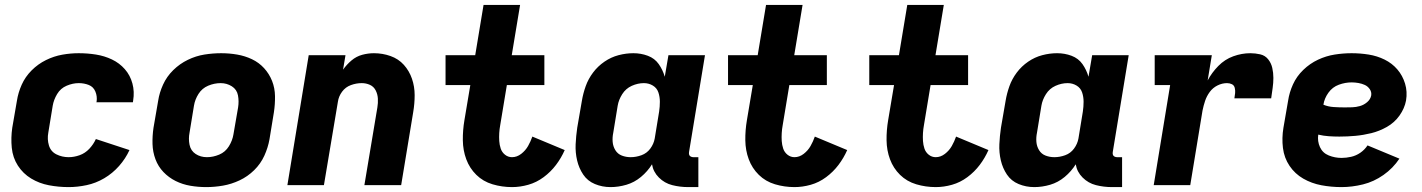

<svg xmlns="http://www.w3.org/2000/svg" viewBox="-20 -755 5800 783"><path d="M260 8Q296 8 333.5 0Q371 -8 405 -28Q439 -48 465.5 -78Q492 -108 508 -143L371 -188Q361 -166 344 -148Q327 -130 304.5 -122Q282 -114 260 -114Q233 -114 210 -125.5Q187 -137 179.5 -162Q172 -187 177 -214L195 -324Q199 -348 213 -371.5Q227 -395 252 -405.5Q277 -416 301 -416Q323 -416 342 -408.5Q361 -401 369 -381.5Q377 -362 374 -341L373 -338H522Q523 -342 523 -345Q529 -381 520 -414.5Q511 -448 489 -473Q467 -498 436.5 -512.5Q406 -527 371.5 -532.5Q337 -538 301 -538Q268 -538 234 -532Q200 -526 167.5 -510Q135 -494 109 -468Q83 -442 68.5 -409.5Q54 -377 49 -344L30 -234Q24 -193 28 -152.5Q32 -112 53 -79.5Q74 -47 107 -27Q140 -7 179.5 0.5Q219 8 260 8Z M821 8Q855 8 889.5 2Q924 -4 957 -19.5Q990 -35 1016.5 -61Q1043 -87 1058 -120Q1073 -153 1079 -187L1097 -297Q1102 -330 1101.5 -363Q1101 -396 1089.5 -425Q1078 -454 1057 -477Q1036 -500 1007.5 -513.5Q979 -527 947 -532.5Q915 -538 882 -538Q848 -538 813.5 -532.5Q779 -527 746 -511Q713 -495 686.5 -469Q660 -443 645 -410Q630 -377 625 -344L606 -234Q601 -200 602 -167.5Q603 -135 614 -105.5Q625 -76 646.5 -53.5Q668 -31 696 -17Q724 -3 756 2.5Q788 8 821 8ZM824 -114Q798 -114 778 -127Q758 -140 753 -164.5Q748 -189 753 -214L771 -324Q775 -349 789.5 -372Q804 -395 829 -405.5Q854 -416 880 -416Q905 -416 925.5 -403Q946 -390 950.5 -366Q955 -342 951 -317L932 -207Q928 -182 913.5 -158.5Q899 -135 874 -124.5Q849 -114 824 -114Z M1152 0H1301L1358 -340Q1361 -362 1375 -381Q1389 -400 1411 -408Q1433 -416 1455 -416Q1473 -416 1488.5 -409Q1504 -402 1512 -386.5Q1520 -371 1521 -353Q1522 -335 1519 -317L1466 0H1616L1665 -297Q1671 -332 1671 -367Q1671 -402 1660 -434Q1649 -466 1627 -490.5Q1605 -515 1572.5 -526.5Q1540 -538 1505 -538Q1481 -538 1457 -531.5Q1433 -525 1413.5 -508.5Q1394 -492 1379 -471L1389 -530H1239Z M2068 8Q2101 8 2134.5 -1.5Q2168 -11 2197 -32.5Q2226 -54 2247.5 -82.5Q2269 -111 2283 -143L2151 -198Q2144 -178 2133.5 -159.5Q2123 -141 2105.5 -127.5Q2088 -114 2068 -114Q2052 -114 2039.5 -124Q2027 -134 2022 -149Q2017 -164 2016 -180Q2015 -196 2016 -212.5Q2017 -229 2020 -245L2047 -408H2200V-530H2067L2101 -735H1952L1918 -530H1797V-408H1898L1874 -265Q1867 -224 1867.5 -183Q1868 -142 1881.5 -105.5Q1895 -69 1922.5 -42Q1950 -15 1988.5 -3.5Q2027 8 2068 8Z M2470 8Q2502 8 2534.5 -1.5Q2567 -11 2594 -33.5Q2621 -56 2639 -85Q2644 -54 2667 -31Q2690 -8 2721.5 0Q2753 8 2787 8H2828V-114H2807Q2802 -114 2797 -116.5Q2792 -119 2790.5 -124Q2789 -129 2790 -135L2855 -530H2706L2691 -442Q2683 -470 2666.5 -493.5Q2650 -517 2622 -527.5Q2594 -538 2563 -538Q2533 -538 2502.5 -530Q2472 -522 2445 -503.5Q2418 -485 2398.5 -459Q2379 -433 2368.5 -403.5Q2358 -374 2353 -344L2334 -234Q2329 -200 2327.5 -166.5Q2326 -133 2333.5 -101Q2341 -69 2358.5 -43Q2376 -17 2406 -4.5Q2436 8 2470 8ZM2552 -114Q2533 -114 2516 -120.5Q2499 -127 2489.5 -142.5Q2480 -158 2478.5 -176.5Q2477 -195 2481 -214L2499 -324Q2503 -348 2517.5 -371Q2532 -394 2556.5 -405Q2581 -416 2606 -416Q2626 -416 2642.5 -406Q2659 -396 2665 -378Q2671 -360 2671 -340Q2671 -320 2668 -300L2650 -190Q2646 -168 2632 -149Q2618 -130 2596 -122Q2574 -114 2552 -114Z M3220 8Q3253 8 3286.5 -1.5Q3320 -11 3349 -32.5Q3378 -54 3399.5 -82.5Q3421 -111 3435 -143L3303 -198Q3296 -178 3285.5 -159.5Q3275 -141 3257.5 -127.5Q3240 -114 3220 -114Q3204 -114 3191.5 -124Q3179 -134 3174 -149Q3169 -164 3168 -180Q3167 -196 3168 -212.5Q3169 -229 3172 -245L3199 -408H3352V-530H3219L3253 -735H3104L3070 -530H2949V-408H3050L3026 -265Q3019 -224 3019.5 -183Q3020 -142 3033.5 -105.5Q3047 -69 3074.5 -42Q3102 -15 3140.5 -3.5Q3179 8 3220 8Z M3796 8Q3829 8 3862.5 -1.5Q3896 -11 3925 -32.5Q3954 -54 3975.5 -82.5Q3997 -111 4011 -143L3879 -198Q3872 -178 3861.5 -159.5Q3851 -141 3833.5 -127.5Q3816 -114 3796 -114Q3780 -114 3767.5 -124Q3755 -134 3750 -149Q3745 -164 3744 -180Q3743 -196 3744 -212.5Q3745 -229 3748 -245L3775 -408H3928V-530H3795L3829 -735H3680L3646 -530H3525V-408H3626L3602 -265Q3595 -224 3595.5 -183Q3596 -142 3609.5 -105.5Q3623 -69 3650.5 -42Q3678 -15 3716.5 -3.5Q3755 8 3796 8Z M4198 8Q4230 8 4262.5 -1.5Q4295 -11 4322 -33.5Q4349 -56 4367 -85Q4372 -54 4395 -31Q4418 -8 4449.5 0Q4481 8 4515 8H4556V-114H4535Q4530 -114 4525 -116.5Q4520 -119 4518.5 -124Q4517 -129 4518 -135L4583 -530H4434L4419 -442Q4411 -470 4394.5 -493.5Q4378 -517 4350 -527.5Q4322 -538 4291 -538Q4261 -538 4230.5 -530Q4200 -522 4173 -503.5Q4146 -485 4126.5 -459Q4107 -433 4096.5 -403.5Q4086 -374 4081 -344L4062 -234Q4057 -200 4055.5 -166.5Q4054 -133 4061.5 -101Q4069 -69 4086.5 -43Q4104 -17 4134 -4.5Q4164 8 4198 8ZM4280 -114Q4261 -114 4244 -120.5Q4227 -127 4217.5 -142.5Q4208 -158 4206.5 -176.5Q4205 -195 4209 -214L4227 -324Q4231 -348 4245.5 -371Q4260 -394 4284.5 -405Q4309 -416 4334 -416Q4354 -416 4370.5 -406Q4387 -396 4393 -378Q4399 -360 4399 -340Q4399 -320 4396 -300L4378 -190Q4374 -168 4360 -149Q4346 -130 4324 -122Q4302 -114 4280 -114Z M4685 0H4834L4884 -304Q4888 -324 4894.5 -343.5Q4901 -363 4913.5 -380Q4926 -397 4945 -406.5Q4964 -416 4984 -416Q4995 -416 5004 -411.5Q5013 -407 5015.5 -396.5Q5018 -386 5017 -375.5Q5016 -365 5014 -354H5164Q5167 -375 5170 -396Q5173 -417 5173 -437.5Q5173 -458 5168.5 -478Q5164 -498 5151.5 -513.5Q5139 -529 5119 -533.5Q5099 -538 5079 -538Q5044 -538 5009.5 -525.5Q4975 -513 4948.5 -486Q4922 -459 4905 -427L4922 -530H4689V-408H4752Z M5451 8Q5494 8 5538.5 -3Q5583 -14 5622 -41.5Q5661 -69 5687 -108L5557 -162Q5545 -144 5527.5 -132Q5510 -120 5490 -115.5Q5470 -111 5451 -111Q5424 -111 5399 -121Q5374 -131 5363 -155Q5352 -179 5356 -206Q5377 -201 5398.5 -199.5Q5420 -198 5442 -198Q5475 -198 5507.5 -201Q5540 -204 5572.5 -212Q5605 -220 5636 -237.5Q5667 -255 5687.5 -284Q5708 -313 5714 -345Q5720 -381 5710 -414Q5700 -447 5678.5 -472Q5657 -497 5626.5 -512Q5596 -527 5561.5 -532.5Q5527 -538 5492 -538Q5458 -538 5423 -532.5Q5388 -527 5355 -511.5Q5322 -496 5295 -470Q5268 -444 5253 -411Q5238 -378 5233 -344L5214 -234Q5207 -192 5212 -151.5Q5217 -111 5239 -78.5Q5261 -46 5295 -26.5Q5329 -7 5369 0.5Q5409 8 5451 8ZM5464 -317Q5441 -317 5418.5 -318.5Q5396 -320 5377 -328Q5381 -354 5397.5 -377Q5414 -400 5440 -409.5Q5466 -419 5492 -419Q5506 -419 5520 -416.5Q5534 -414 5546 -408.5Q5558 -403 5566 -391.5Q5574 -380 5572 -366Q5569 -350 5555.5 -338.5Q5542 -327 5526 -322.5Q5510 -318 5494.5 -317.5Q5479 -317 5464 -317Z"/></svg>

Font: Iosevka Sparkle Heavy
Style: Italic
Weight: 900
Italic angle: -9°
Designer: Belleve Invis
Foundry: Belleve Invis
Version: Version 4.5.0; ttfautohint (v1.8.3)